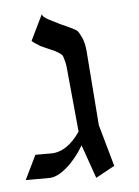

<svg xmlns="http://www.w3.org/2000/svg" viewBox="-42 -490 388 537"><g transform="rotate(-5 152.5 -221.5)"><path d="M260 -16 207 13 174 -81Q152 -44 125 -21Q98 2 76 2H10L43 -66H87Q132 -66 169 -120L152 -298Q151 -311 148.5 -319.5Q146 -328 144.5 -333Q143 -338 135 -343Q127 -348 123.5 -350Q120 -352 105.5 -358Q91 -364 83 -368Q64 -380 60 -384L95 -456Q96 -454 97 -452Q98 -450 100.5 -448Q103 -446 105 -444.5Q107 -443 111.5 -440.5Q116 -438 119.5 -436.5Q123 -435 130.5 -431Q138 -427 144 -424Q149 -422 167.5 -413.5Q186 -405 190.5 -400.5Q195 -396 202 -381Q209 -366 211 -342L227 -133Z"/></g></svg>

Font: Bellefair
Style: Regular
Weight: 400
Designer: Nick Shinn, Liron Lavi Turkenic
Foundry: Shinntype
Version: Version 1.003;PS 001.003;hotconv 1.0.88;makeotf.lib2.5.64775